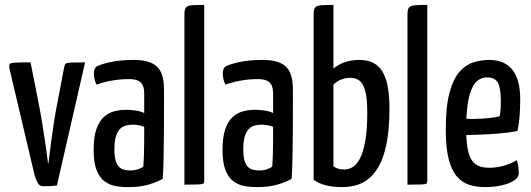

<svg xmlns="http://www.w3.org/2000/svg" viewBox="-20 -755 2173 785"><path d="M155.7 6.4Q141.5 6.4 133.8 -7.7Q126.1 -21.9 120.4 -43.2L18.5 -475.1Q16.2 -487.9 19.3 -492.8Q22.4 -497.7 41.3 -498.9Q60.2 -500 104.9 -500L136.6 -339.8Q144.5 -301.1 151.7 -257.1Q158.9 -213.1 164.5 -174.4Q170.2 -135.7 173.3 -111.4Q176.3 -87.1 176.3 -87.1H178Q178 -87.1 180.9 -111.4Q183.8 -135.7 189 -174.4Q194.1 -213.1 200.9 -257.3Q207.8 -301.4 215.7 -340.5L242.7 -482.2Q244.7 -491.1 248.5 -494.7Q252.2 -498.4 269.9 -499.2Q287.5 -500 327.9 -500L212.8 3.2Q201.8 5.1 183.9 5.8Q166.1 6.4 155.7 6.4Z M505.9 10Q478.2 10.4 452.7 5.7Q427.2 1.1 406.9 -14.2Q386.5 -29.5 374.7 -60Q362.8 -90.5 362.8 -142.1Q362.8 -194.2 373.9 -226.5Q385 -258.8 404.1 -276.3Q423.3 -293.8 447.1 -299.9Q471 -306.1 496.1 -306.1Q512.4 -306.1 533.6 -303.2Q554.9 -300.4 569.6 -292.8Q569.6 -292.8 569.6 -306.8Q569.6 -320.8 569.6 -339.4Q569.6 -358 569.6 -372Q569.6 -395.6 562.5 -408.4Q555.3 -421.1 541.5 -426.4Q527.8 -431.6 507.6 -431.6Q469.3 -431.6 433.2 -424.7Q397.1 -417.8 374.9 -408.8Q368.3 -421.3 366 -433.8Q363.8 -446.3 363.8 -455.5Q363.8 -463.1 366.4 -471.1Q369 -479.2 374.6 -482.8Q387.7 -491.1 429 -500.6Q470.3 -510 527.5 -510Q591.9 -510 621.3 -483.2Q650.6 -456.4 650.6 -388.4V-334.7Q650.6 -277.7 650.3 -220.3Q649.9 -162.9 648.9 -112.6Q647.9 -62.2 645.3 -24.1Q624.9 -11.9 589.8 -1Q554.7 10 505.9 10ZM513.5 -58Q530 -58 545.1 -63.2Q560.1 -68.3 566.2 -74.7Q567.6 -91.4 568.4 -119Q569.3 -146.6 569.5 -177.9Q569.6 -209.2 569.6 -236.2Q559.7 -241.2 546.4 -243.2Q533.1 -245.2 522.5 -245.2Q507.5 -245.2 493.9 -241.5Q480.4 -237.9 470 -227.3Q459.7 -216.7 453.7 -196.8Q447.7 -176.9 447.7 -144.4Q447.7 -116.9 452.4 -100Q457 -83.1 465.8 -73.7Q474.6 -64.3 486.9 -61.2Q499.2 -58 513.5 -58Z M734 0V-698Q734 -717 740.6 -724.5Q747.1 -732.1 764.9 -733.5Q782.7 -735 815 -735V-16.5Q815 -8.2 811.7 -4.9Q808.3 -1.6 791.4 -0.8Q774.5 0 734 0Z M1032.9 10Q1005.2 10.4 979.7 5.7Q954.2 1.1 933.9 -14.2Q913.5 -29.5 901.7 -60Q889.8 -90.5 889.8 -142.1Q889.8 -194.2 900.9 -226.5Q912 -258.8 931.1 -276.3Q950.3 -293.8 974.1 -299.9Q998 -306.1 1023.1 -306.1Q1039.4 -306.1 1060.6 -303.2Q1081.9 -300.4 1096.6 -292.8Q1096.6 -292.8 1096.6 -306.8Q1096.6 -320.8 1096.6 -339.4Q1096.6 -358 1096.6 -372Q1096.6 -395.6 1089.5 -408.4Q1082.3 -421.1 1068.5 -426.4Q1054.8 -431.6 1034.6 -431.6Q996.3 -431.6 960.2 -424.7Q924.1 -417.8 901.9 -408.8Q895.3 -421.3 893 -433.8Q890.8 -446.3 890.8 -455.5Q890.8 -463.1 893.4 -471.1Q896 -479.2 901.6 -482.8Q914.7 -491.1 956 -500.6Q997.3 -510 1054.5 -510Q1118.9 -510 1148.3 -483.2Q1177.6 -456.4 1177.6 -388.4V-334.7Q1177.6 -277.7 1177.3 -220.3Q1176.9 -162.9 1175.9 -112.6Q1174.9 -62.2 1172.3 -24.1Q1151.9 -11.9 1116.8 -1Q1081.7 10 1032.9 10ZM1040.5 -58Q1057 -58 1072.1 -63.2Q1087.1 -68.3 1093.2 -74.7Q1094.6 -91.4 1095.4 -119Q1096.3 -146.6 1096.5 -177.9Q1096.6 -209.2 1096.6 -236.2Q1086.7 -241.2 1073.4 -243.2Q1060.1 -245.2 1049.5 -245.2Q1034.5 -245.2 1020.9 -241.5Q1007.4 -237.9 997 -227.3Q986.7 -216.7 980.7 -196.8Q974.7 -176.9 974.7 -144.4Q974.7 -116.9 979.4 -100Q984 -83.1 992.8 -73.7Q1001.6 -64.3 1013.9 -61.2Q1026.2 -58 1040.5 -58Z M1378.6 10Q1339 10 1309.7 1.9Q1280.4 -6.3 1262.3 -20V-697.3Q1262.3 -716.3 1268.7 -724.2Q1275.1 -732.1 1292.6 -733.5Q1310.1 -735 1343.3 -735V-474.7Q1363.6 -491.5 1389.5 -500.7Q1415.4 -510 1449.8 -510Q1490.2 -510 1517.1 -491.2Q1544.1 -472.4 1558.2 -429.3Q1572.3 -386.2 1572.3 -313Q1572.3 -226.6 1560.5 -168Q1548.6 -109.5 1528.3 -74.3Q1507.9 -39.1 1482.7 -20.7Q1457.6 -2.4 1430.7 3.8Q1403.9 10 1378.6 10ZM1390 -61.9Q1403 -61.9 1418.9 -70.1Q1434.8 -78.3 1449 -102.3Q1463.2 -126.3 1472.4 -172.9Q1481.6 -219.4 1481.6 -295.5Q1481.6 -349.2 1474 -380.1Q1466.3 -411 1451.4 -423.9Q1436.5 -436.8 1413 -436.8Q1394 -436.8 1376.4 -430.4Q1358.7 -424.1 1343.3 -409V-75.2Q1349.8 -69.8 1361.1 -65.9Q1372.4 -61.9 1390 -61.9Z M1646 0V-698Q1646 -717 1652.6 -724.5Q1659.1 -732.1 1676.9 -733.5Q1694.7 -735 1727 -735V-16.5Q1727 -8.2 1723.7 -4.9Q1720.3 -1.6 1703.4 -0.8Q1686.5 0 1646 0Z M1962.4 10Q1927.7 10 1898.4 0.6Q1869 -8.9 1847.6 -33.8Q1826.2 -58.8 1814.4 -104.9Q1802.5 -151.1 1802.5 -224.2Q1802.5 -318.1 1817.6 -374.9Q1832.6 -431.8 1858 -460.8Q1883.4 -489.8 1915.2 -499.9Q1947 -510 1979.9 -510Q2042.7 -510 2074.8 -469.9Q2106.9 -429.8 2106.9 -349.5Q2106.9 -315.9 2104.4 -281.1Q2101.9 -246.3 2095.3 -219.4Q2060.7 -212.4 2018.8 -209Q1976.9 -205.7 1938.8 -204.4Q1900.7 -203 1876.3 -203.2Q1852 -203.4 1852 -203.4L1853.2 -269.5Q1853.2 -269.5 1872 -269Q1890.7 -268.5 1918.6 -268.8Q1946.4 -269.2 1974.9 -271.7Q2003.4 -274.2 2023.2 -280Q2025.8 -293.9 2026.8 -309.9Q2027.8 -325.9 2027.8 -340.1Q2027.5 -394.4 2015.6 -416.6Q2003.7 -438.7 1970.6 -438.7Q1953.7 -438.7 1938.3 -429.5Q1923 -420.2 1911.1 -396.9Q1899.3 -373.5 1892.7 -332.4Q1886.1 -291.3 1886.1 -227.4Q1886.1 -180 1891.6 -149.2Q1897.1 -118.5 1908.3 -101.1Q1919.6 -83.6 1937.5 -76.3Q1955.4 -69.1 1979.6 -69.1Q2010.1 -69.1 2039.4 -77.3Q2068.7 -85.5 2093.3 -100.2Q2097.6 -88.4 2099.3 -72.7Q2100.9 -57 2100.9 -45Q2100.9 -29.5 2081.8 -16.9Q2062.6 -4.4 2031.3 2.8Q2000 10 1962.4 10Z"/></svg>

Font: Yanone Kaffeesatz ExtraLight
Style: Regular
Weight: 200
Designer: Yanone (Cyrillic: Daniel Pouzeot, Huerta Tipografica, and Cyreal)
Foundry: Yanone
Version: Version 2.003